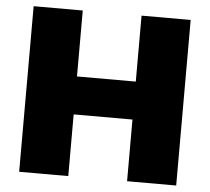

<svg xmlns="http://www.w3.org/2000/svg" viewBox="-51 -755 884 810"><g transform="rotate(5 391.5 -350.5)"><path d="M59.1 -701.2H267.1V-421.9H516.1V-701.2H724.1V0H516.1V-261.2H267.1V0H59.1Z"/></g></svg>

Font: Montserrat-Arabic ExtraBold
Style: Regular
Weight: 800
Designer: Mohamed Gaber
Foundry: Kief Type Foundry
Version: Version 5.008;PS 005.008;hotconv 1.0.88;makeotf.lib2.5.64775